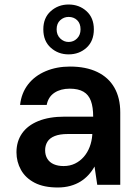

<svg xmlns="http://www.w3.org/2000/svg" viewBox="-20 -819 617 851"><path d="M236 12Q174 12 133.5 -9Q93 -30 73 -66Q53 -102 53 -144Q53 -192 77.5 -227.5Q102 -263 150 -282.5Q198 -302 267 -302H393Q393 -344 383 -371.5Q373 -399 350 -412.5Q327 -426 289 -426Q249 -426 221.5 -408Q194 -390 187 -354H69Q75 -407 104.5 -445Q134 -483 182.5 -503.5Q231 -524 290 -524Q361 -524 411 -500Q461 -476 487 -430.5Q513 -385 513 -321V0H411L399 -81Q388 -61 372.5 -44Q357 -27 337 -14.5Q317 -2 291.5 5Q266 12 236 12ZM262 -83Q290 -83 312.5 -94Q335 -105 351.5 -124Q368 -143 377.5 -168Q387 -193 389 -221V-225H280Q245 -225 222.5 -216Q200 -207 190 -190.5Q180 -174 180 -153Q180 -131 190 -115Q200 -99 218.5 -91Q237 -83 262 -83ZM284 -578Q238 -578 205 -607.5Q172 -637 172 -689Q172 -740 205 -769.5Q238 -799 284 -799Q331 -799 363.5 -769.5Q396 -740 396 -689Q396 -637 363.5 -607.5Q331 -578 284 -578ZM284 -633Q306 -633 321.5 -648.5Q337 -664 337 -689Q337 -715 322 -729.5Q307 -744 284 -744Q263 -744 247 -729.5Q231 -715 231 -689Q231 -664 247 -648.5Q263 -633 284 -633Z"/></svg>

Font: DM Sans 12pt SemiBold
Style: Regular
Weight: 600
Version: Version 4.004;gftools[0.9.30]